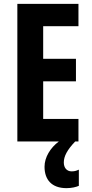

<svg xmlns="http://www.w3.org/2000/svg" viewBox="-20 -734 475 996"><path d="M311 109C311 77 328 44 370 0H387V-117H204V-312H374V-429H204V-598H387V-714H70V0H285C241 33 211 82 211 131C211 197 247 242 325 242C353 242 375 236 389 230V146C380 150 370 155 352 155C326 155 311 136 311 109Z"/></svg>

Font: Noto Sans Gurmukhi ExtraCondensed
Style: Bold
Weight: 700
Width: 2
Designer: Jelle Bosma - Monotype Design Team
Foundry: Monotype Imaging Inc.
Version: Version 2.004